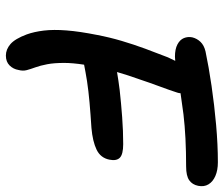

<svg xmlns="http://www.w3.org/2000/svg" viewBox="-74 -676 761 653"><g transform="rotate(90 306.5 -349.5)"><path d="M169 11Q148 11 130 -4.5Q112 -20 97 -60Q88 -85 84 -118Q80 -151 83.5 -195.5Q87 -240 99 -300Q107 -342 119 -382.5Q131 -423 145.5 -462.5Q160 -502 175 -540Q181 -553 187 -565Q179 -564 173 -564Q147 -564 131 -572.5Q115 -581 109.5 -594.5Q104 -608 107 -623Q111 -639 122.5 -651Q134 -663 155 -668Q207 -679 272 -688.5Q337 -698 404.5 -704Q472 -710 532 -710Q559 -710 578.5 -701.5Q598 -693 607 -678Q616 -663 612 -643Q608 -623 593 -612.5Q578 -602 546 -602Q445 -602 369 -593Q330 -588 297 -583Q297 -578 295 -572Q287 -547 274.5 -513.5Q262 -480 249 -441Q236 -405 225 -367Q254 -372 286 -376Q331 -381 378.5 -384.5Q426 -388 470 -388Q505 -388 516.5 -376.5Q528 -365 523 -341Q517 -311 489 -297.5Q461 -284 415 -280Q368 -277 328.5 -273.5Q289 -270 256 -265Q225 -260 200 -255Q194 -216 194 -187Q194 -153 198.5 -129.5Q203 -106 209 -89.5Q215 -73 218.5 -60Q222 -47 218 -32Q215 -14 202.5 -1.5Q190 11 169 11Z"/></g></svg>

Font: Shantell Sans Light Medium
Style: Italic
Weight: 500
Italic angle: -11°
Version: Version 1.011;[c5ecc13dd]